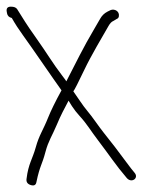

<svg xmlns="http://www.w3.org/2000/svg" viewBox="-26 -520 505 576"><path d="M306.4 -490 296.2 -485C287 -480.3 279.7 -473.2 274.3 -463.5C268.9 -453.8 262.4 -442.7 254.9 -430C226.3 -382.1 199.2 -327.1 173 -276C172 -278 167.9 -283.7 160.7 -293C133.4 -328.3 113.9 -361.9 81.5 -407.4C50.4 -451.1 44.6 -462.4 25.5 -492.5C22.3 -497.5 16.1 -500 6.7 -500C-2.6 -500 -6.9 -495.7 -6.1 -487L-4.9 -480C-3.7 -472.7 1.1 -468 9.4 -466C19.1 -448.8 30.4 -431.4 43.2 -413.8C71.9 -374.3 133 -284.4 158.5 -249C140.1 -215.4 126.7 -188 118.2 -166.8C103 -128.6 91.4 -114.8 81.4 -78.5C71.6 -43 59 -28.5 53.7 16C52.1 25.6 56.2 32 66.1 35.1C76.1 38.2 81.8 35.2 83.3 26C93.6 -23.4 100.1 -25 110.3 -64C119 -97.2 130.6 -112.8 144.3 -145.5C156.7 -175.3 167 -193.9 179.7 -218C179.8 -217.3 183.2 -211.8 189.9 -201.5C196.7 -191.2 204.3 -181.3 212.9 -172C236 -146.8 244.9 -129.3 269.3 -97.5C302.5 -54.1 320.8 -25.1 354.3 14C368.8 30.8 391.4 14.3 377.8 -1.6C371.2 -9.3 363.2 -19.6 353.8 -32.4C330.4 -64.6 307.5 -93.9 283.9 -123.5C269.4 -141.7 251.1 -169.6 235.8 -187.5C222.8 -202.6 204.9 -230.9 194 -246C197.5 -250.1 208.5 -271.8 227.2 -311C247.6 -353.8 281 -409.6 299.8 -442.5C304.2 -450.2 308.9 -455 313.9 -457L323.9 -463C327.7 -464.3 329.9 -467 330.6 -471C333.1 -486.3 317.9 -494.1 306.4 -490Z"/></svg>

Font: MewTooHand
Style: Lta
Weight: 400
Designer: Mew Too, Robert Jablonski
Version: Version 0.77